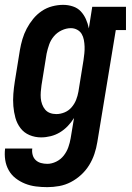

<svg xmlns="http://www.w3.org/2000/svg" viewBox="-25 -558 545 791"><path d="M170 213Q146 213 122.5 210Q99 207 78 198.5Q57 190 39.5 176.5Q22 163 11 143.5Q0 124 -3.5 101Q-7 78 -4 54H108Q106 67 109.5 80Q113 93 122 101.5Q131 110 143.5 113.5Q156 117 170 117Q188 117 206.5 108Q225 99 237.5 83Q250 67 256.5 48.5Q263 30 266 12L280 -72Q269 -54 254 -38.5Q239 -23 221.5 -12.5Q204 -2 184 3Q164 8 144 8Q119 8 96.5 -1.5Q74 -11 59.5 -30Q45 -49 38.5 -72.5Q32 -96 30 -121Q28 -146 30 -171.5Q32 -197 36 -222L57 -352Q61 -375 67.5 -397Q74 -419 85 -440Q96 -461 111.5 -480Q127 -499 147 -512.5Q167 -526 190 -532Q213 -538 235 -538Q256 -538 275.5 -531.5Q295 -525 308 -511Q321 -497 329 -479Q337 -461 341 -441L355 -530H494V-434H452L376 27Q372 52 364 76Q356 100 342.5 122Q329 144 309.5 162Q290 180 267 192Q244 204 219 208.5Q194 213 170 213ZM207 -88Q224 -88 241 -95Q258 -102 270 -116Q282 -130 288.5 -146.5Q295 -163 298 -180L319 -310Q321 -324 322.5 -338Q324 -352 323.5 -366Q323 -380 320.5 -393.5Q318 -407 311.5 -418Q305 -429 293 -435.5Q281 -442 267 -442Q248 -442 229 -433Q210 -424 197 -408.5Q184 -393 177.5 -374.5Q171 -356 167 -337L146 -207Q144 -193 143 -179.5Q142 -166 143 -153.5Q144 -141 148.5 -128.5Q153 -116 161 -106.5Q169 -97 181 -92.5Q193 -88 207 -88Z"/></svg>

Font: Iosevka Slab Oblique
Style: Bold
Weight: 700
Italic angle: -9°
Monospace: yes
Designer: Belleve Invis
Foundry: Belleve Invis
Version: Version 11.1.1; ttfautohint (v1.8.3)